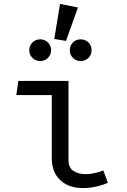

<svg xmlns="http://www.w3.org/2000/svg" viewBox="-20 -957 655 989"><path d="M246.7 -467.2H64.1L74.4 -540H332.8V-133.3Q332.8 -93.3 357.7 -76.7Q382.6 -60 422.1 -60Q443.6 -60 466.9 -65.1Q490.3 -70.3 512.3 -79L535.4 -15.9Q517.4 -6.2 480.8 2.8Q444.1 11.8 407.2 11.8Q334.4 11.8 290.5 -29Q246.7 -69.7 246.7 -143.1ZM289.2 -936.9 381.5 -918.5 320 -746.2 259.5 -756.4ZM187.7 -754.4Q210.8 -754.4 226.9 -738.2Q243.1 -722.1 243.1 -698.5Q243.1 -674.9 226.9 -658.7Q210.8 -642.6 187.7 -642.6Q163.1 -642.6 146.9 -658.7Q130.8 -674.9 130.8 -698.5Q130.8 -722.1 146.9 -738.2Q163.1 -754.4 187.7 -754.4ZM394.9 -754.4Q419.5 -754.4 435.6 -738.2Q451.8 -722.1 451.8 -698.5Q451.8 -674.9 435.6 -658.7Q419.5 -642.6 394.9 -642.6Q371.8 -642.6 355.6 -658.7Q339.5 -674.9 339.5 -698.5Q339.5 -722.1 355.6 -738.2Q371.8 -754.4 394.9 -754.4Z"/></svg>

Font: FiraCode Nerd Font
Style: Regular
Weight: 400
Designer: Carrois Corporate, Edenspiekermann AG, Nikita Prokopov
Foundry: Carrois Corporate, Edenspiekermann AG, Nikita Prokopov
Version: Version 6.002;Nerd Fonts 3.4.0